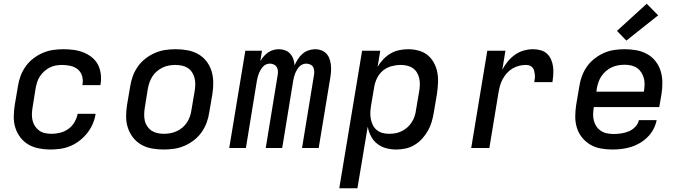

<svg xmlns="http://www.w3.org/2000/svg" viewBox="-20 -791 3640 1026"><path d="M249 8Q218 8 187.5 2Q157 -4 132 -18.5Q107 -33 89 -56.5Q71 -80 62 -108.5Q53 -137 53.5 -168.5Q54 -200 59 -231L76 -331Q80 -358 90 -385Q100 -412 117 -436Q134 -460 158 -478.5Q182 -497 209 -508.5Q236 -520 263.5 -524Q291 -528 319 -528Q346 -528 373 -524.5Q400 -521 424.5 -511.5Q449 -502 469.5 -486Q490 -470 502 -448Q514 -426 518 -399Q522 -372 518 -345L516 -336H420L421 -341Q425 -364 418.5 -385.5Q412 -407 395.5 -420.5Q379 -434 357 -439Q335 -444 312 -444Q295 -444 278 -441Q261 -438 245.5 -430Q230 -422 216 -409.5Q202 -397 192.5 -382Q183 -367 178 -350.5Q173 -334 170 -317L154 -217Q151 -199 150.5 -181.5Q150 -164 154 -147Q158 -130 167.5 -116Q177 -102 190.5 -92.5Q204 -83 221 -79.5Q238 -76 256 -76Q279 -76 302.5 -82Q326 -88 346 -102.5Q366 -117 378.5 -139Q391 -161 395 -183H491Q487 -156 476 -130Q465 -104 447 -81Q429 -58 406 -40Q383 -22 357 -11Q331 0 303.5 4Q276 8 249 8Z M855 8Q823 8 792 2.5Q761 -3 735.5 -17.5Q710 -32 691.5 -55.5Q673 -79 663.5 -107.5Q654 -136 654 -167.5Q654 -199 659 -231L676 -331Q680 -358 690 -385Q700 -412 717 -436Q734 -460 758 -478.5Q782 -497 809 -508.5Q836 -520 863.5 -524Q891 -528 918 -528Q950 -528 981 -522.5Q1012 -517 1038 -502.5Q1064 -488 1082.5 -464.5Q1101 -441 1110 -412.5Q1119 -384 1119.5 -352.5Q1120 -321 1115 -289L1098 -189Q1094 -162 1084 -135Q1074 -108 1057 -84Q1040 -60 1016 -41.5Q992 -23 965 -11.5Q938 0 910 4Q882 8 855 8ZM855 -76Q872 -76 889.5 -79Q907 -82 923.5 -89.5Q940 -97 954.5 -109Q969 -121 979 -136.5Q989 -152 995 -169Q1001 -186 1003 -203L1020 -303Q1023 -321 1023.5 -338.5Q1024 -356 1020 -372.5Q1016 -389 1007 -403.5Q998 -418 984.5 -427Q971 -436 953.5 -440Q936 -444 918 -444Q901 -444 883.5 -441Q866 -438 850 -430.5Q834 -423 819.5 -411Q805 -399 795 -383.5Q785 -368 779 -351Q773 -334 770 -317L754 -217Q751 -199 750.5 -181.5Q750 -164 753.5 -147.5Q757 -131 766.5 -116.5Q776 -102 789.5 -93Q803 -84 820 -80Q837 -76 855 -76Z M1205 0 1291 -520H1380L1371 -464Q1379 -478 1389.5 -490Q1400 -502 1413 -511Q1426 -520 1441 -524Q1456 -528 1470 -528Q1488 -528 1504 -522Q1520 -516 1531 -503.5Q1542 -491 1547.5 -475Q1553 -459 1554 -442Q1562 -459 1572 -475Q1582 -491 1596.5 -503.5Q1611 -516 1629 -522Q1647 -528 1664 -528H1665Q1682 -528 1697.5 -522Q1713 -516 1724 -504.5Q1735 -493 1740.5 -477.5Q1746 -462 1748 -445Q1750 -428 1749 -411Q1748 -394 1745 -376L1683 0H1594L1658 -391Q1660 -402 1659 -413Q1658 -424 1653 -433Q1648 -442 1637.5 -446.5Q1627 -451 1616 -451Q1607 -451 1597 -447Q1587 -443 1580 -435.5Q1573 -428 1567.5 -419Q1562 -410 1558 -400.5Q1554 -391 1551.5 -381Q1549 -371 1547 -361L1488 0H1400L1464 -391Q1466 -402 1465 -413Q1464 -424 1458.5 -433Q1453 -442 1443 -446.5Q1433 -451 1422 -451Q1412 -451 1402.5 -447Q1393 -443 1386 -435.5Q1379 -428 1373.5 -419Q1368 -410 1364 -400.5Q1360 -391 1357.5 -381Q1355 -371 1353 -361L1294 0Z M1793 215 1915 -520H2012L1998 -434Q2010 -455 2028 -474Q2046 -493 2067.5 -505.5Q2089 -518 2113.5 -523Q2138 -528 2161 -528Q2190 -528 2217.5 -520.5Q2245 -513 2265.5 -496Q2286 -479 2299 -455Q2312 -431 2317 -403.5Q2322 -376 2320.5 -347Q2319 -318 2315 -289L2298 -189Q2294 -165 2287 -140.5Q2280 -116 2267 -93Q2254 -70 2236.5 -50.5Q2219 -31 2196 -17Q2173 -3 2148 2.5Q2123 8 2098 8Q2070 8 2043.5 1Q2017 -6 1996 -22.5Q1975 -39 1962.5 -63Q1950 -87 1945 -114L1890 215ZM2059 -76Q2076 -76 2093 -79Q2110 -82 2126.5 -90Q2143 -98 2156.5 -110Q2170 -122 2180 -137.5Q2190 -153 2195.5 -169.5Q2201 -186 2203 -203L2220 -303Q2223 -320 2223.5 -337.5Q2224 -355 2220.5 -371.5Q2217 -388 2208.5 -402.5Q2200 -417 2186.5 -426.5Q2173 -436 2156 -440Q2139 -444 2122 -444Q2098 -444 2073 -437.5Q2048 -431 2028 -415Q2008 -399 1996 -375.5Q1984 -352 1980 -328L1963 -228Q1960 -210 1959 -191.5Q1958 -173 1961.5 -155.5Q1965 -138 1972.5 -122.5Q1980 -107 1993.5 -96Q2007 -85 2024 -80.5Q2041 -76 2059 -76Z M2498 0 2584 -520H2681L2664 -418Q2676 -441 2693 -462Q2710 -483 2732 -498.5Q2754 -514 2779 -521Q2804 -528 2829 -528Q2849 -528 2869 -522.5Q2889 -517 2903 -504Q2917 -491 2925 -472.5Q2933 -454 2935.5 -434Q2938 -414 2936.5 -393Q2935 -372 2932 -352H2835Q2837 -362 2838 -372.5Q2839 -383 2838 -393Q2837 -403 2834.5 -412.5Q2832 -422 2826 -429.5Q2820 -437 2810.5 -440.5Q2801 -444 2791 -444Q2772 -444 2754 -439.5Q2736 -435 2719 -425Q2702 -415 2688.5 -400Q2675 -385 2666 -368Q2657 -351 2652 -333Q2647 -315 2644 -297L2595 0Z M3252 8Q3221 8 3190.5 2.5Q3160 -3 3134.5 -18Q3109 -33 3090.5 -56Q3072 -79 3063 -107.5Q3054 -136 3054 -167.5Q3054 -199 3059 -231L3076 -331Q3080 -358 3090 -385Q3100 -412 3117 -436Q3134 -460 3158 -478.5Q3182 -497 3208.5 -508.5Q3235 -520 3263 -524Q3291 -528 3318 -528Q3350 -528 3380.5 -522.5Q3411 -517 3437.5 -502.5Q3464 -488 3482.5 -464.5Q3501 -441 3510 -412.5Q3519 -384 3519.5 -352.5Q3520 -321 3515 -289L3503 -219H3153V-217Q3150 -199 3149.5 -181Q3149 -163 3153.5 -146Q3158 -129 3167.5 -115Q3177 -101 3191.5 -91.5Q3206 -82 3223.5 -78.5Q3241 -75 3259 -75Q3279 -75 3299.5 -78Q3320 -81 3339.5 -89Q3359 -97 3374.5 -113Q3390 -129 3394 -149H3489Q3484 -124 3472 -101Q3460 -78 3441 -59Q3422 -40 3399 -26.5Q3376 -13 3351.5 -5.5Q3327 2 3302 5Q3277 8 3252 8ZM3167 -301H3421V-303Q3424 -321 3424.5 -339Q3425 -357 3420.5 -373.5Q3416 -390 3407 -404Q3398 -418 3384.5 -427.5Q3371 -437 3353.5 -441Q3336 -445 3318 -445Q3301 -445 3283.5 -442Q3266 -439 3249.5 -431.5Q3233 -424 3218.5 -411.5Q3204 -399 3194 -384Q3184 -369 3178 -352Q3172 -335 3169 -317ZM3327 -574 3277 -626 3436 -771 3497 -709Z"/></svg>

Font: Iosevka Md Ex Obl
Style: Regular
Weight: 500
Width: 7
Italic angle: -9°
Monospace: yes
Designer: Belleve Invis
Foundry: Belleve Invis
Version: Version 32.5.0; ttfautohint (v1.8.4)